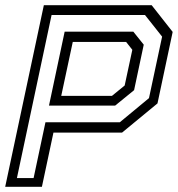

<svg xmlns="http://www.w3.org/2000/svg" viewBox="-32 -720 686 740"><path d="M-12 0 137 -700H552.5L633.5 -597L575 -321.5L438.5 -209H174L129.5 0ZM33.2 -33.8H97.5L143.2 -248.8H429.8L542.2 -341.8L592.8 -578.8L526.8 -662.2H166.8ZM204 -350.5H399.5L448.5 -390.5L478 -528L454 -558.5H248.5ZM156.8 -313 217.2 -598H481.8L522 -547.8L484.8 -372.5L411.8 -313Z"/></svg>

Font: Tourney Thin
Style: Italic
Weight: 100
Italic angle: -12°
Designer: Tyler Finck
Foundry: Etcetera Type Co
Version: Version 1.015